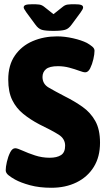

<svg xmlns="http://www.w3.org/2000/svg" viewBox="-20 -880 500 908"><path d="M223 8Q166 8 122 -4Q78 -16 51 -31Q33 -41 20 -51.5Q7 -62 7 -75Q7 -90 12.5 -114.5Q18 -139 28 -159Q38 -179 52 -179Q62 -179 87 -167.5Q112 -156 145.5 -145Q179 -134 215 -134Q249 -134 268.5 -146.5Q288 -159 288 -191Q288 -224 257 -243.5Q226 -263 166 -292Q124 -314 90.5 -341Q57 -368 38 -406.5Q19 -445 19 -504Q19 -572 50.5 -617.5Q82 -663 134.5 -685.5Q187 -708 250 -708Q286 -708 325.5 -699Q365 -690 391 -677Q405 -669 416 -660Q427 -651 427 -640Q427 -624 421.5 -600Q416 -576 406.5 -557Q397 -538 383 -538Q374 -538 354 -545.5Q334 -553 308 -560Q282 -567 254 -567Q214 -567 197.5 -553Q181 -539 181 -516Q181 -483 210 -466Q239 -449 289 -423Q333 -401 370.5 -374.5Q408 -348 430.5 -308Q453 -268 453 -205Q453 -138 423.5 -90.5Q394 -43 342 -17.5Q290 8 223 8ZM331 -860Q355 -860 364 -856.5Q373 -853 373 -845Q373 -841 370.5 -836Q368 -831 361 -821L319 -764Q305 -744 287.5 -739Q270 -734 233 -734Q195 -734 178 -739Q161 -744 147 -764L105 -821Q98 -831 95 -836.5Q92 -842 92 -845Q92 -853 101 -856.5Q110 -860 135 -860Q152 -860 165 -858.5Q178 -857 190 -847L233 -813L277 -848Q288 -857 300.5 -858.5Q313 -860 331 -860Z"/></svg>

Font: Asap Semi Condensed ExtraBold
Style: Regular
Weight: 800
Width: 4
Designer: Pablo Cosgaya
Foundry: Omnibus-Type
Version: Version 3.001; ttfautohint (v1.8.4.7-5d5b)